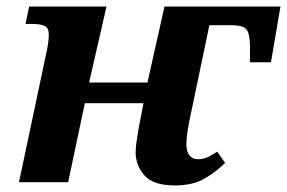

<svg xmlns="http://www.w3.org/2000/svg" viewBox="-20 -556 876 586"><path d="M514 10Q448 10 421 -20.5Q394 -51 394 -91Q394 -106 397 -126Q400 -146 404 -169L418 -241H239L188 0H38L120 -388Q125 -408 127 -425Q129 -442 129 -450Q129 -470 117 -476.5Q105 -483 76 -483H58L69 -536H305L252 -304H430L482 -536H836L807 -366H743V-409Q743 -441 738 -455.5Q733 -470 720.5 -474.5Q708 -479 685 -479H619L563 -211Q557 -184 553 -160Q549 -136 549 -115Q549 -93 558.5 -81.5Q568 -70 584 -70Q600 -70 613 -76Q626 -82 643 -93L667 -59Q643 -34 606 -12Q569 10 514 10Z"/></svg>

Font: Noto Serif
Style: Italic
Weight: 400
Italic angle: -12°
Designer: Monotype Design Team
Foundry: Monotype Imaging Inc.
Version: Version 2.013